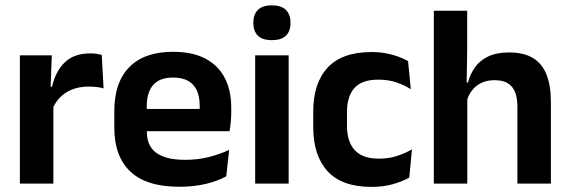

<svg xmlns="http://www.w3.org/2000/svg" viewBox="-20 -702 2177 734"><path d="M180.5 -285 148 -370.5H179Q192.5 -430 228 -464Q263.5 -498 326.5 -498Q339.5 -498 350 -496.2Q360.5 -494.5 369 -492L376 -364Q365 -367.5 350.5 -369.2Q336 -371 320 -371Q269 -371 233.2 -348.5Q197.5 -326 180.5 -285ZM56 0V-490.5H178L172.5 -340L184 -335.5V0Z M666 12Q540 12 478.5 -46Q417 -104 417 -214V-278Q417 -387 474.5 -445.5Q532 -504 641.5 -504Q715.5 -504 765 -478Q814.5 -452 839.2 -404.2Q864 -356.5 864 -290V-272.5Q864 -254.5 862.2 -235.8Q860.5 -217 857.5 -200.5H741.5Q743 -228 743.2 -252.8Q743.5 -277.5 743.5 -297.5Q743.5 -332 732.5 -356.2Q721.5 -380.5 699 -393Q676.5 -405.5 641.5 -405.5Q590 -405.5 565.5 -377Q541 -348.5 541 -296V-250.5L541.5 -236V-197.5Q541.5 -174.5 548.8 -155Q556 -135.5 573 -121.2Q590 -107 618.2 -99Q646.5 -91 689 -91Q735 -91 776.8 -101.2Q818.5 -111.5 856 -129L845 -28Q811.5 -9.5 766.2 1.2Q721 12 666 12ZM485 -200.5V-285.5H831.5V-200.5Z M955.5 0V-490.5H1083.5V0ZM1019.5 -548.5Q983 -548.5 965.8 -565.8Q948.5 -583 948.5 -613.5V-616Q948.5 -646.5 965.8 -664Q983 -681.5 1019.5 -681.5Q1055.5 -681.5 1073 -664Q1090.5 -646.5 1090.5 -616V-613.5Q1090.5 -582.5 1073 -565.5Q1055.5 -548.5 1019.5 -548.5Z M1400.5 12.5Q1287 12.5 1232.2 -47.5Q1177.5 -107.5 1177.5 -216V-276Q1177.5 -384 1232.5 -443.5Q1287.5 -503 1400.5 -503Q1430 -503 1455.8 -498.2Q1481.5 -493.5 1502.8 -485.5Q1524 -477.5 1540 -468.5L1550.5 -361Q1526 -376.5 1495.8 -387Q1465.5 -397.5 1426 -397.5Q1364 -397.5 1335.2 -365.8Q1306.5 -334 1306.5 -273.5V-220.5Q1306.5 -160.5 1336.2 -128Q1366 -95.5 1428 -95.5Q1467.5 -95.5 1498 -105.8Q1528.5 -116 1555 -131L1544.5 -23Q1520 -9 1483 1.8Q1446 12.5 1400.5 12.5Z M1958 0V-294.5Q1958 -325.5 1949.8 -348Q1941.5 -370.5 1922.5 -383Q1903.5 -395.5 1870.5 -395.5Q1841.5 -395.5 1820 -385Q1798.5 -374.5 1784.8 -356.8Q1771 -339 1764.5 -316.5L1738.5 -386.5H1769Q1777.5 -419 1796 -445Q1814.5 -471 1846.5 -486.2Q1878.5 -501.5 1926 -501.5Q1982.5 -501.5 2017.5 -480.2Q2052.5 -459 2069.2 -417Q2086 -375 2086 -313V0ZM1638.5 0V-661H1766V-510L1763.5 -357.5L1766.5 -348V0Z"/></svg>

Font: Anek Gujarati SemiBold
Style: Regular
Weight: 600
Designer: Mrunmayee Ghaisas (Gujarati), Yesha Goshar (Latin)
Foundry: Ek Type
Version: Version 1.003